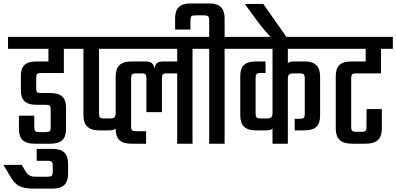

<svg xmlns="http://www.w3.org/2000/svg" viewBox="-67 -842 2322 1125"><path d="M307.1 -414.1H173.8Q155.8 -414.1 150.4 -408.4Q145 -402.8 145 -384.8V-325.2Q145 -307.6 150.6 -302.2Q156.2 -296.9 173.8 -296.9H228Q276.4 -296.9 298.1 -276.1Q319.8 -255.4 319.8 -211.9V-85Q319.8 -41.5 298.1 -20.8Q276.4 0 228 0H136.2Q87.9 0 65.9 -20.8Q43.9 -41.5 43.9 -85V-164.1H133.8V-97.2Q133.8 -79.6 139.6 -73.7Q145.5 -67.9 162.1 -67.9H201.2Q218.8 -67.9 224.4 -73.5Q230 -79.1 230 -97.2V-200.2Q230 -217.3 224.4 -222.7Q218.8 -228 201.2 -228H146Q98.6 -228 76.9 -248.8Q55.2 -269.5 55.2 -313V-397Q55.2 -440.9 76.7 -461.4Q98.1 -481.9 146 -481.9H216.8V-556.2H-20V-626H396V-556.2H307.1Z M242.2 30.3Q287.6 30.3 309.8 51.8Q332 73.2 332 119.1V174.3Q332 219.7 309.8 241.5Q287.6 263.2 242.2 263.2H134.3Q74.7 263.2 45.7 248Q16.6 232.9 -10.7 185.1L-46.9 124H60.1L84 164.1Q102.5 193.4 138.2 193.4H210.9Q230.5 193.4 236.3 187.5Q242.2 181.6 242.2 162.1V131.3Q242.2 111.8 236.3 106Q230.5 100.1 210.9 100.1H147.9V30.3Z M971.2 -481.9V-556.2H513.2V-178.2Q513.2 -159.7 518.6 -153.8Q523.9 -147.9 542 -147.9H580.1Q597.2 -147.9 604 -155Q610.8 -162.1 610.8 -180.2V-393.1Q610.8 -439 633.3 -460.4Q655.8 -481.9 701.2 -481.9H788.1Q832.5 -481.9 836.9 -442.9H838.9Q843.3 -481.9 887.2 -481.9ZM1127 -626V-556.2H1061V0H971.2V-412.1H911.1Q892.6 -412.1 887.2 -406.2Q881.8 -400.4 881.8 -381.8V-185.1H791V-381.8Q791 -400.4 785.6 -406.2Q780.3 -412.1 762.2 -412.1H731Q712.9 -412.1 707 -406.2Q701.2 -400.4 701.2 -381.8V-101.1Q701.2 -84 707 -78.6Q712.9 -73.2 731 -73.2H789.1V0H703.1Q654.8 0 632.8 -20.8Q610.8 -41.5 610.8 -85V-88.9Q600.1 -78.1 575.2 -78.1H512.2Q421.9 -78.1 421.9 -167V-556.2H356V-626Z M1320.8 -626V-556.2H1249V0H1158.7V-556.2H1086.9V-626H1158.7V-720.2Q1158.7 -740.2 1152.8 -746.1Q1147 -752 1127 -752H1081.1Q1059.6 -752 1054.2 -746.3Q1048.8 -740.7 1048.8 -720.2V-668.9H959V-736.8Q959 -821.8 1046.9 -821.8H1161.1Q1249 -821.8 1249 -736.8V-626Z M1868.7 -556.2H1619.6V-472.2Q1630.9 -481.9 1655.8 -481.9H1718.8Q1764.2 -481.9 1786.4 -460.4Q1808.6 -439 1808.6 -393.1V-163.1Q1808.6 -119.6 1786.9 -98.9Q1765.1 -78.1 1716.8 -78.1H1659.7V-146H1689Q1707 -146 1712.9 -151.6Q1718.8 -157.2 1718.8 -174.8V-381.8Q1718.8 -400.4 1712.9 -406.2Q1707 -412.1 1689 -412.1H1651.9Q1633.8 -412.1 1626.7 -405.3Q1619.6 -398.4 1619.6 -379.9V0H1529.8V-88.9Q1519 -78.1 1492.7 -78.1H1430.7Q1385.3 -78.1 1363 -99.9Q1340.8 -121.6 1340.8 -167V-397Q1340.8 -440.9 1362.5 -461.4Q1384.3 -481.9 1432.6 -481.9H1488.8V-414.1H1460Q1442.4 -414.1 1436.5 -408.2Q1430.7 -402.3 1430.7 -384.8V-178.2Q1430.7 -159.7 1436.5 -153.8Q1442.4 -147.9 1460 -147.9H1497.6Q1515.6 -147.9 1522.7 -155Q1529.8 -162.1 1529.8 -180.2V-556.2H1280.8V-626H1868.7Z M1475.6 -818.8 1618.7 -615.2H1529.8Q1493.7 -647.5 1433.6 -728L1367.7 -818.8Z M2165.5 -412.1H2020.5Q2002.4 -412.1 1996.6 -406.2Q1990.7 -400.4 1990.7 -381.8V-100.1Q1990.7 -81.5 1996.6 -75.7Q2002.4 -69.8 2020.5 -69.8H2050.8Q2068.8 -69.8 2074.7 -75.7Q2080.6 -81.5 2080.6 -100.1V-203.1H2170.4V-88.9Q2170.4 -43 2147.5 -21.5Q2124.5 0 2074.7 0H1996.6Q1946.8 0 1923.6 -21.5Q1900.4 -43 1900.4 -88.9V-397Q1900.4 -440.9 1922.4 -461.4Q1944.3 -481.9 1992.7 -481.9H2075.7V-556.2H1828.6V-626H2234.9V-556.2H2165.5Z"/></svg>

Font: Teko
Style: Regular
Weight: 400
Designer: Manushi Parikh, Jonny Pinhorn
Foundry: Indian Type Foundry
Version: Version 2.000;PS 1.0;hotconv 1.0.79;makeotf.lib2.5.61930